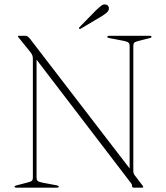

<svg xmlns="http://www.w3.org/2000/svg" viewBox="-20 -865 766 885"><path d="M251 -5Q251 0 242 0H56Q47 0 47 -5Q47 -8.5 56 -10.5L106 -23.5Q122 -27.5 126.8 -31.8Q131.5 -36 131.5 -47V-593.5Q131.5 -604 128.5 -611.5Q125.5 -619 113 -633.5L67 -690.5Q62.5 -696 62.5 -697.5Q62.5 -700 68 -700H98.5Q108 -700 119.5 -684.5L577.5 -88.5V-653Q577.5 -664 572.2 -668.5Q567 -673 551 -676.5L483.5 -689.5Q474.5 -691.5 474.5 -695Q474.5 -700 483.5 -700H669.5Q678.5 -700 678.5 -695Q678.5 -691.5 670 -689.5L619.5 -676.5Q604 -673 599.2 -668.5Q594.5 -664 594.5 -653V-78Q594.5 -70 596.5 -65Q598.5 -60 602.5 -55L633.5 -14.5Q640.5 -5.5 640.5 -3Q640.5 0 633 0H598Q588.5 0 588.5 -7.5Q588.5 -12.5 587 -16Q585.5 -19.5 578 -28.5L148.5 -590V-47Q148.5 -36 153.2 -31.5Q158 -27 173.5 -23.5L242.5 -10.5Q251 -8.5 251 -5ZM422 -817Q437 -831 447 -838.8Q457 -846.5 467.5 -844Q476.5 -842 480 -835.2Q483.5 -828.5 481.5 -821.5Q479 -812.5 470 -805.2Q461 -798 448.5 -790L352.5 -733Q348 -729.5 345 -733Q342 -735.5 347 -740.5Z"/></svg>

Font: Fraunces 72pt Thin
Style: Regular
Weight: 100
Version: Version 1.000;[b76b70a41]